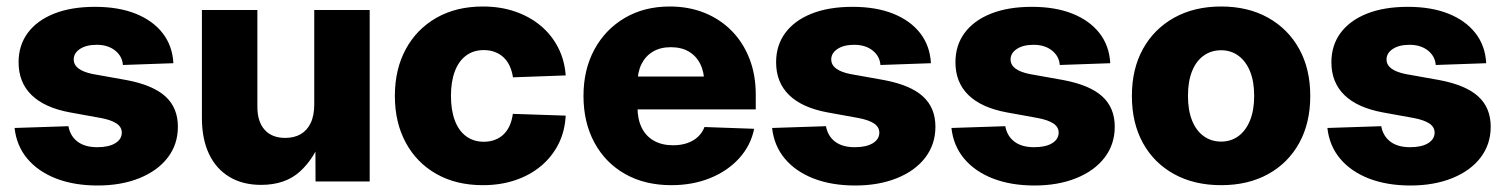

<svg xmlns="http://www.w3.org/2000/svg" viewBox="-20 -553 4586 585"><path d="M277.3 12.2Q206.1 12.2 151.1 -9Q96.2 -30.3 63.2 -69.6Q30.3 -108.9 24.4 -163.1L188.5 -168.5Q193.8 -138.7 216.1 -121.6Q238.3 -104.5 276.4 -104.5Q311.5 -104.5 331.3 -116.7Q351.1 -128.9 351.1 -148.9Q351.1 -166 335 -176.8Q318.8 -187.5 287.6 -193.4L193.8 -210.4Q116.2 -224.6 76.4 -263.2Q36.6 -301.8 36.6 -363.3Q36.6 -415 64.7 -452.9Q92.8 -490.7 145 -511.5Q197.3 -532.2 269.5 -532.2Q341.3 -532.2 393.6 -511.2Q445.8 -490.2 475.6 -451.9Q505.4 -413.6 508.3 -360.4L354.5 -355Q352.5 -381.8 330.6 -399.2Q308.6 -416.5 274.9 -416.5Q242.7 -416.5 223.6 -403.8Q204.6 -391.1 204.6 -372.1Q204.6 -355.5 219 -344.5Q233.4 -333.5 261.7 -327.6L365.2 -309.1Q445.8 -293.9 483.9 -259.3Q522 -224.6 522 -167Q522 -113.3 491.2 -73Q460.4 -32.7 405 -10.3Q349.6 12.2 277.3 12.2Z M775.4 10.3Q719.2 10.3 678.7 -14.2Q638.2 -38.6 616.7 -84.2Q595.2 -129.9 595.2 -193.4V-522.5H764.2V-227.5Q764.2 -182.1 786.4 -157.5Q808.6 -132.8 849.1 -132.8Q876 -132.8 895.8 -144Q915.5 -155.3 926.5 -178Q937.5 -200.7 937.5 -235.4V-522.5H1106.4V0H941.4L940.9 -138.2H961.9Q938.5 -70.8 893.8 -30.3Q849.1 10.3 775.4 10.3Z M1451.2 11.2Q1370.1 11.2 1309.8 -22.9Q1249.5 -57.1 1216.3 -118.4Q1183.1 -179.7 1183.1 -260.7Q1183.1 -341.8 1216.3 -403.1Q1249.5 -464.4 1309.8 -498.8Q1370.1 -533.2 1451.2 -533.2Q1504.9 -533.2 1549.6 -517.8Q1594.2 -502.4 1627.4 -474.6Q1660.6 -446.8 1680.4 -408.4Q1700.2 -370.1 1703.6 -323.2L1543 -317.4Q1540 -336.4 1533 -351.8Q1525.9 -367.2 1514.6 -377.9Q1503.4 -388.7 1488 -394.5Q1472.7 -400.4 1454.1 -400.4Q1422.4 -400.4 1399.9 -383.5Q1377.4 -366.7 1365.7 -335.4Q1354 -304.2 1354 -260.7Q1354 -217.8 1365.7 -186.3Q1377.4 -154.8 1400.1 -137.9Q1422.9 -121.1 1454.1 -121.1Q1472.7 -121.1 1488 -127Q1503.4 -132.8 1514.6 -143.8Q1525.9 -154.8 1533 -170.7Q1540 -186.5 1542.5 -206.1L1703.6 -200.7Q1701.2 -153.3 1681.9 -114.7Q1662.6 -76.2 1629.2 -47.9Q1595.7 -19.5 1550.5 -4.2Q1505.4 11.2 1451.2 11.2Z M2025.4 11.2Q1944.8 11.2 1884.5 -22.9Q1824.2 -57.1 1791 -118.7Q1757.8 -180.2 1757.8 -260.7Q1757.8 -340.8 1791 -402.1Q1824.2 -463.4 1883.5 -498.3Q1942.9 -533.2 2020.5 -533.2Q2078.6 -533.2 2126.5 -513.9Q2174.3 -494.6 2209.2 -459.2Q2244.1 -423.8 2263.4 -374.5Q2282.7 -325.2 2282.7 -264.6V-219.7H1813.5V-319.8H2203.1L2126 -298.8Q2126 -333 2113.8 -357.7Q2101.6 -382.3 2078.9 -395.8Q2056.2 -409.2 2023.9 -409.2Q1992.2 -409.2 1969.5 -395.8Q1946.8 -382.3 1934.6 -357.9Q1922.4 -333.5 1922.4 -299.3V-226.1Q1922.4 -189.9 1935.3 -163.8Q1948.2 -137.7 1972.7 -124Q1997.1 -110.4 2030.8 -110.4Q2055.2 -110.4 2074.5 -117.2Q2093.8 -124 2106.9 -136.5Q2120.1 -148.9 2126.5 -166L2277.8 -160.6Q2267.6 -109.9 2232.4 -71Q2197.3 -32.2 2144 -10.5Q2090.8 11.2 2025.4 11.2Z M2585.4 12.2Q2514.2 12.2 2459.2 -9Q2404.3 -30.3 2371.3 -69.6Q2338.4 -108.9 2332.5 -163.1L2496.6 -168.5Q2502 -138.7 2524.2 -121.6Q2546.4 -104.5 2584.5 -104.5Q2619.6 -104.5 2639.4 -116.7Q2659.2 -128.9 2659.2 -148.9Q2659.2 -166 2643.1 -176.8Q2627 -187.5 2595.7 -193.4L2502 -210.4Q2424.3 -224.6 2384.5 -263.2Q2344.7 -301.8 2344.7 -363.3Q2344.7 -415 2372.8 -452.9Q2400.9 -490.7 2453.1 -511.5Q2505.4 -532.2 2577.6 -532.2Q2649.4 -532.2 2701.7 -511.2Q2753.9 -490.2 2783.7 -451.9Q2813.5 -413.6 2816.4 -360.4L2662.6 -355Q2660.6 -381.8 2638.7 -399.2Q2616.7 -416.5 2583 -416.5Q2550.8 -416.5 2531.7 -403.8Q2512.7 -391.1 2512.7 -372.1Q2512.7 -355.5 2527.1 -344.5Q2541.5 -333.5 2569.8 -327.6L2673.3 -309.1Q2753.9 -293.9 2792 -259.3Q2830.1 -224.6 2830.1 -167Q2830.1 -113.3 2799.3 -73Q2768.6 -32.7 2713.1 -10.3Q2657.7 12.2 2585.4 12.2Z M3131.8 12.2Q3060.5 12.2 3005.6 -9Q2950.7 -30.3 2917.7 -69.6Q2884.8 -108.9 2878.9 -163.1L3043 -168.5Q3048.3 -138.7 3070.6 -121.6Q3092.8 -104.5 3130.9 -104.5Q3166 -104.5 3185.8 -116.7Q3205.6 -128.9 3205.6 -148.9Q3205.6 -166 3189.5 -176.8Q3173.3 -187.5 3142.1 -193.4L3048.3 -210.4Q2970.7 -224.6 2930.9 -263.2Q2891.1 -301.8 2891.1 -363.3Q2891.1 -415 2919.2 -452.9Q2947.3 -490.7 2999.5 -511.5Q3051.8 -532.2 3124 -532.2Q3195.8 -532.2 3248 -511.2Q3300.3 -490.2 3330.1 -451.9Q3359.9 -413.6 3362.8 -360.4L3209 -355Q3207 -381.8 3185.1 -399.2Q3163.1 -416.5 3129.4 -416.5Q3097.2 -416.5 3078.1 -403.8Q3059.1 -391.1 3059.1 -372.1Q3059.1 -355.5 3073.5 -344.5Q3087.9 -333.5 3116.2 -327.6L3219.7 -309.1Q3300.3 -293.9 3338.4 -259.3Q3376.5 -224.6 3376.5 -167Q3376.5 -113.3 3345.7 -73Q3314.9 -32.7 3259.5 -10.3Q3204.1 12.2 3131.8 12.2Z M3700.7 11.2Q3618.7 11.2 3557.4 -22.5Q3496.1 -56.2 3462.4 -117.2Q3428.7 -178.2 3428.7 -260.7Q3428.7 -342.8 3462.4 -403.8Q3496.1 -464.8 3557.4 -499Q3618.7 -533.2 3700.7 -533.2Q3782.7 -533.2 3843.8 -499Q3904.8 -464.8 3938.5 -403.8Q3972.2 -342.8 3972.2 -260.7Q3972.2 -178.2 3938.5 -117.2Q3904.8 -56.2 3843.8 -22.5Q3782.7 11.2 3700.7 11.2ZM3700.7 -121.6Q3730.5 -121.6 3753.2 -138.2Q3775.9 -154.8 3788.6 -186Q3801.3 -217.3 3801.3 -260.7Q3801.3 -305.2 3788.6 -335.9Q3775.9 -366.7 3753.2 -383.3Q3730.5 -399.9 3700.7 -399.9Q3670.4 -399.9 3647.5 -383.5Q3624.5 -367.2 3612.1 -336.2Q3599.6 -305.2 3599.6 -260.7Q3599.6 -216.8 3612.1 -185.8Q3624.5 -154.8 3647.5 -138.2Q3670.4 -121.6 3700.7 -121.6Z M4277.3 12.2Q4206.1 12.2 4151.1 -9Q4096.2 -30.3 4063.2 -69.6Q4030.3 -108.9 4024.4 -163.1L4188.5 -168.5Q4193.8 -138.7 4216.1 -121.6Q4238.3 -104.5 4276.4 -104.5Q4311.5 -104.5 4331.3 -116.7Q4351.1 -128.9 4351.1 -148.9Q4351.1 -166 4335 -176.8Q4318.8 -187.5 4287.6 -193.4L4193.8 -210.4Q4116.2 -224.6 4076.4 -263.2Q4036.6 -301.8 4036.6 -363.3Q4036.6 -415 4064.7 -452.9Q4092.8 -490.7 4145 -511.5Q4197.3 -532.2 4269.5 -532.2Q4341.3 -532.2 4393.6 -511.2Q4445.8 -490.2 4475.6 -451.9Q4505.4 -413.6 4508.3 -360.4L4354.5 -355Q4352.5 -381.8 4330.6 -399.2Q4308.6 -416.5 4274.9 -416.5Q4242.7 -416.5 4223.6 -403.8Q4204.6 -391.1 4204.6 -372.1Q4204.6 -355.5 4219 -344.5Q4233.4 -333.5 4261.7 -327.6L4365.2 -309.1Q4445.8 -293.9 4483.9 -259.3Q4522 -224.6 4522 -167Q4522 -113.3 4491.2 -73Q4460.4 -32.7 4405 -10.3Q4349.6 12.2 4277.3 12.2Z"/></svg>

Font: Inter 28pt ExtraBold
Style: Regular
Weight: 800
Designer: Rasmus Andersson
Foundry: rsms
Version: Version 4.001;git-66647c0bb